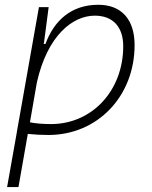

<svg xmlns="http://www.w3.org/2000/svg" viewBox="-20 -547 626 792"><path d="M56.2 224.6 94.7 5.4C123 8.3 151.4 9.8 179.7 9.8C382.3 9.8 535.2 -149.9 535.2 -361.3C535.2 -467.3 480.5 -527.3 385.7 -527.3C272.5 -527.3 202.6 -460.9 167.5 -365.7H160.2L162.1 -375.5L180.7 -517.6H140.6L49.3 -1.5L48.3 -0.5C48.8 -0.5 48.8 -0.5 49.3 -0.5L9.3 224.6ZM103.5 -42.5 132.3 -208C175.8 -399.9 278.8 -482.4 371.1 -482.4C445.3 -482.4 488.3 -436.5 488.3 -356.4C488.3 -173.3 359.9 -35.2 190.4 -35.2C155.3 -35.2 124.5 -38.1 103.5 -42.5Z"/></svg>

Font: Cascadia Code PL ExtraLight
Style: Italic
Weight: 200
Italic angle: -10°
Monospace: yes
Designer: Aaron Bell
Foundry: Saja Typeworks
Version: Version 2404.023